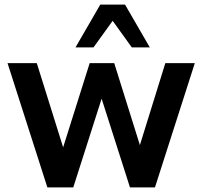

<svg xmlns="http://www.w3.org/2000/svg" viewBox="-20 -813 878 833"><path d="M185.5 0 12.7 -539.1H139.6L253.9 -173.8L369.1 -539.1H475.6L586.9 -183.6L697.3 -539.1H825.2L652.3 0H543.9L420.9 -384.8L297.9 0ZM307.6 -607.4 415 -793H522.5L629.9 -607.4H551.8L468.8 -722.7L385.7 -607.4Z"/></svg>

Font: Min Sans SemiBold
Style: Regular
Weight: 600
Designer: Jinseong-Kim, NotoSansCJK, Nunito
Foundry: Jinseong-Kim
Version: Version 1.400;Glyphs 3.1.2 (3151)